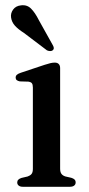

<svg xmlns="http://www.w3.org/2000/svg" viewBox="-20 -716 342 736"><path d="M210.5 -455V-69.5Q210.5 -56 215.8 -49.2Q221 -42.5 231 -39.5L253 -34.5Q261.5 -32 265.8 -27.8Q270 -23.5 270 -16.5Q270 -9 264.2 -4.5Q258.5 0 247.5 0H67.5Q57.5 0 51.8 -4.5Q46 -9 46 -16.5Q46 -23 50.2 -27.2Q54.5 -31.5 62.5 -34L86 -39.5Q96 -43 101 -49.2Q106 -55.5 106 -69V-380.5Q106 -392 102.2 -396.8Q98.5 -401.5 90 -403L56 -404Q48 -405.5 44 -409Q40 -412.5 40 -418.5Q40 -425 44.5 -429.2Q49 -433.5 59.5 -437L151 -467.5Q165 -472 173.5 -474Q182 -476 190 -476Q200 -476 205.2 -470.5Q210.5 -465 210.5 -455ZM128.5 -639.5 181.5 -544.5Q185 -539 186 -533.5Q187 -528 182.5 -523.5Q178.5 -520 172 -520.2Q165.5 -520.5 160 -523L71.5 -590Q50 -603.5 37.5 -617.2Q25 -631 22.5 -648.5Q20 -665 30.2 -679.2Q40.5 -693.5 60.5 -695.5Q83.5 -698.5 99 -683Q114.5 -667.5 128.5 -639.5Z"/></svg>

Font: Fraunces 11pt
Style: Regular
Weight: 400
Version: Version 1.000;[b76b70a41]